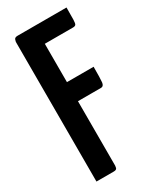

<svg xmlns="http://www.w3.org/2000/svg" viewBox="-182 -756 665 811"><g transform="rotate(-30 150.5 -350.0)"><path d="M35 0V-681Q35 -681 37.5 -690.5Q40 -700 54 -700H293Q293 -659 292.5 -640.5Q292 -622 288 -617.5Q284 -613 275 -613H137V-19Q137 -19 135.5 -9.5Q134 0 120 0ZM44 -333V-426H267Q267 -369 265 -351Q263 -333 249 -333Z"/></g></svg>

Font: Yanone Kaffeesatz SemiBold
Style: Regular
Weight: 600
Designer: Yanone (Cyrillic: Daniel Pouzeot, Huerta Tipografica, and Cyreal)
Foundry: Yanone
Version: Version 2.003